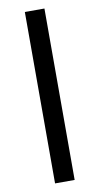

<svg xmlns="http://www.w3.org/2000/svg" viewBox="-90 -837 453 878"><g transform="rotate(-10 136.5 -398.0)"><path d="M183 0V-796H92V0Z"/></g></svg>

Font: Spoqa Han Sans Neo Regular
Style: Regular
Weight: 400
Designer: [Spoqa Han Sans Neo] Dong-huui Kim  Younghwa Kang  Yujin Lee  [Noto Sans] Ryoko NISHIZUKA  (kana & ideographs); Paul D. 
Foundry: Spoqa (http://www.spoqa-han-sans.com)
Version: Version 1.000